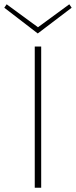

<svg xmlns="http://www.w3.org/2000/svg" viewBox="-32 -875 354 895"><path d="M144 -719 -12 -839 -1 -855 145 -748 291 -855 302 -839ZM130 -658H160V0H130Z"/></svg>

Font: Ysabeau Infant Extralight
Style: Regular
Weight: 200
Designer: Christian Thalmann (Catharsis Fonts)
Version: Version 0.003